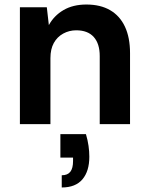

<svg xmlns="http://www.w3.org/2000/svg" viewBox="-20 -549 662 849"><path d="M68 0V-517H187L196 -438Q219 -480 261 -504.5Q303 -529 362 -529Q424 -529 467 -504Q510 -479 532.5 -431Q555 -383 555 -314V0H421V-301Q421 -356 394.5 -385.5Q368 -415 317 -415Q286 -415 259.5 -400.5Q233 -386 218 -359Q203 -332 203 -292V0ZM253 280V226Q279 226 291 210.5Q303 195 303 163V148H247V44H360Q368 71 371.5 96Q375 121 375 144Q375 208 344.5 244Q314 280 253 280Z"/></svg>

Font: DM Sans 11pt
Style: Bold
Weight: 700
Version: Version 4.004;gftools[0.9.30]